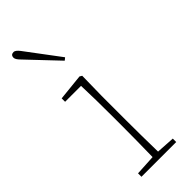

<svg xmlns="http://www.w3.org/2000/svg" viewBox="-245 -765 793 793"><g transform="rotate(-45 151.5 -369.0)"><path d="M174 -572 163 -563 38 -695Q22 -711 22 -721Q22 -738 39 -738Q49 -738 63 -720ZM170 -25 251 -20V0H48V-20L138 -25Q140 -129 140 -210V-255Q140 -366 137 -442H44V-462L160 -474L170 -468L168 -352V-210Q168 -127 170 -25Z"/></g></svg>

Font: TypoPRO Source Serif Pro
Style: Regular
Weight: 200
Designer: Frank Grießhammer
Foundry: Adobe Systems Incorporated
Version: Version 1.017;PS (version unavailable);hotconv 1.0.79;makeot